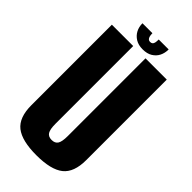

<svg xmlns="http://www.w3.org/2000/svg" viewBox="-247 -835 894 894"><g transform="rotate(45 200.0 -388.0)"><path d="M198.5 3.5Q294 3.5 336.5 -30.2Q379 -64 379 -144.5V-675H239V-163Q239 -126.5 229.8 -111.8Q220.5 -97 198.5 -97Q176.5 -97 167.2 -112Q158 -127 158 -163V-675H17.5V-144.5Q17.5 -64 60.2 -30.2Q103 3.5 198.5 3.5ZM200 -695Q229 -695 248 -706.8Q267 -718.5 276.5 -737.5Q286 -756.5 286 -780.5H220.5Q220.5 -768 218.8 -759.8Q217 -751.5 212.5 -747.8Q208 -744 200 -744Q193 -744 188.5 -747.8Q184 -751.5 181.5 -759.5Q179 -767.5 179 -780.5H113.5Q113.5 -756.5 123.5 -737.5Q133.5 -718.5 152.5 -706.8Q171.5 -695 200 -695Z"/></g></svg>

Font: Anybody ExtraCondensed
Style: Bold
Weight: 700
Width: 2
Version: Version 1.113;gftools[0.9.25]